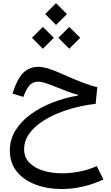

<svg xmlns="http://www.w3.org/2000/svg" viewBox="-20 -895 718 1240"><path d="M272 -804.2 341.8 -874.5 412.6 -804.2 341.8 -733.9ZM356.9 -650.9 427.2 -721.2 498 -650.9 427.2 -580.1ZM186.5 -650.9 256.8 -721.2 327.6 -650.9 256.8 -580.1ZM228 -463.4Q254.4 -463.4 291.3 -452.4Q328.1 -441.4 392.6 -412.6Q468.8 -378.4 517.1 -360.4Q565.4 -342.3 608.4 -331.5L597.7 -224.1Q537.1 -217.8 472.7 -201.9Q408.2 -186 348.1 -160.9Q288.1 -135.7 240.2 -101.6Q192.4 -67.4 164.1 -24.9Q135.7 17.6 135.7 68.4Q135.7 119.6 168.5 154.3Q201.2 189 256.6 206.5Q312 224.1 379.9 224.1Q439.5 224.1 497.6 212.2Q555.7 200.2 605 177.7L647.9 264.2Q515.1 325.7 379.4 325.7Q284.2 325.7 208.3 296.6Q132.3 267.6 87.9 212.2Q43.5 156.7 43.5 77.6Q43.5 5.9 80.1 -53.2Q116.7 -112.3 179.2 -157.5Q241.7 -202.6 320.3 -233.2Q398.9 -263.7 483.4 -277.8V-282.7Q454.1 -290.5 421.4 -302.2Q388.7 -314 345.2 -332Q296.4 -351.6 270 -359.6Q243.7 -367.7 227.5 -367.7Q195.3 -367.7 174.1 -347.2Q152.8 -326.7 134.3 -278.3L130.9 -269L61 -290.5L64 -300.8Q92.3 -387.7 130.9 -425.5Q169.4 -463.4 228 -463.4Z"/></svg>

Font: Estedad-FD Medium
Style: Regular
Weight: 500
Designer: Amin Abedi
Version: Version 7.3